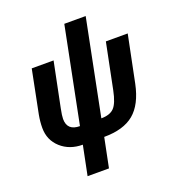

<svg xmlns="http://www.w3.org/2000/svg" viewBox="-159 -833 1048 1156"><g transform="rotate(-20 364.5 -255.0)"><path d="M340 200H203L241 12Q157 12 101.5 -38Q46 -88 46 -166Q46 -206 54 -249L109 -525H249L191 -239Q182 -195 182 -174Q182 -99 263 -99L385 -710H522L400 -99Q455 -99 482 -126.5Q509 -154 525 -233L584 -525H724L663 -225Q637 -100 569.5 -44Q502 12 378 12Z"/></g></svg>

Font: Aneliza
Style: Bold Italic
Weight: 700
Italic angle: -11.31°
Designer: Mike Abbink, Paul van der Laan, Pieter van Rosmalen
Foundry: Bold Monday
Version: Version 3.0